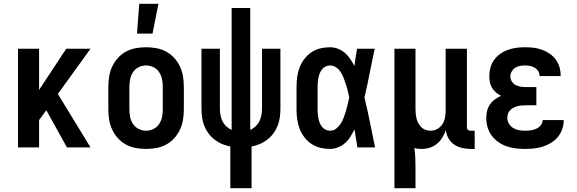

<svg xmlns="http://www.w3.org/2000/svg" viewBox="-20 -777 3040 1012"><path d="M75 0V-520H186V-303L329 -520H457L285 -282L457 0H333L224 -196L186 -144V0Z M750 8Q723 8 695.5 3Q668 -2 644 -15Q620 -28 601.5 -48.5Q583 -69 571.5 -93.5Q560 -118 555.5 -145.5Q551 -173 551 -200V-320Q551 -347 555.5 -374.5Q560 -402 571.5 -426.5Q583 -451 601.5 -471.5Q620 -492 644 -505Q668 -518 695.5 -523Q723 -528 750 -528Q777 -528 804.5 -523Q832 -518 856 -505Q880 -492 898.5 -471.5Q917 -451 928.5 -426.5Q940 -402 944.5 -374.5Q949 -347 949 -320V-200Q949 -173 944.5 -145.5Q940 -118 928.5 -93.5Q917 -69 898.5 -48.5Q880 -28 856 -15Q832 -2 804.5 3Q777 8 750 8ZM750 -88Q770 -88 788.5 -97Q807 -106 818.5 -123Q830 -140 834 -160Q838 -180 838 -200V-320Q838 -340 834 -360Q830 -380 818.5 -397Q807 -414 788.5 -423Q770 -432 750 -432Q730 -432 711.5 -423Q693 -414 681.5 -397Q670 -380 666 -360Q662 -340 662 -320V-200Q662 -180 666 -160Q670 -140 681.5 -123Q693 -106 711.5 -97Q730 -88 750 -88ZM702 -600 714 -757H815L784 -600Z M1194 215V-5Q1172 -9 1150.5 -18Q1129 -27 1110.5 -41.5Q1092 -56 1078.5 -74.5Q1065 -93 1056.5 -114.5Q1048 -136 1045 -159Q1042 -182 1042 -205V-520H1139V-205Q1139 -188 1142 -171Q1145 -154 1152.5 -138.5Q1160 -123 1173 -111Q1186 -99 1201 -92V-735H1299V-92Q1314 -99 1327 -111Q1340 -123 1347.5 -138.5Q1355 -154 1358 -171Q1361 -188 1361 -205V-520H1458V-205Q1458 -182 1455 -159Q1452 -136 1443.5 -114.5Q1435 -93 1421.5 -74.5Q1408 -56 1389.5 -41.5Q1371 -27 1349.5 -18Q1328 -9 1306 -5V215Z M1719 8Q1694 8 1668.5 2Q1643 -4 1621.5 -18.5Q1600 -33 1584 -54Q1568 -75 1559 -99Q1550 -123 1546.5 -148.5Q1543 -174 1543 -200V-320Q1543 -346 1546.5 -371.5Q1550 -397 1559 -421Q1568 -445 1584 -466Q1600 -487 1621.5 -501.5Q1643 -516 1668.5 -522Q1694 -528 1719 -528Q1741 -528 1761.5 -520Q1782 -512 1798 -498Q1814 -484 1826 -466Q1838 -448 1848 -429Q1851 -452 1854.5 -474.5Q1858 -497 1862 -520H1955Q1941 -456 1928.5 -391.5Q1916 -327 1901 -263Q1917 -198 1930 -132Q1943 -66 1957 0H1864Q1860 -24 1856 -48Q1852 -72 1849 -95Q1839 -76 1827.5 -57Q1816 -38 1799.5 -23.5Q1783 -9 1762 -0.5Q1741 8 1719 8ZM1719 -88Q1738 -88 1752.5 -99.5Q1767 -111 1776.5 -126.5Q1786 -142 1792.5 -159Q1799 -176 1804 -193.5Q1809 -211 1813 -228.5Q1817 -246 1821 -263Q1817 -281 1813 -298Q1809 -315 1803.5 -331.5Q1798 -348 1792 -364.5Q1786 -381 1776.5 -396Q1767 -411 1752 -421.5Q1737 -432 1719 -432Q1707 -432 1696 -426.5Q1685 -421 1677.5 -411.5Q1670 -402 1665.5 -391Q1661 -380 1658.5 -368Q1656 -356 1655 -344Q1654 -332 1654 -320V-200Q1654 -188 1655 -176Q1656 -164 1658.5 -152Q1661 -140 1665.5 -129Q1670 -118 1677.5 -108.5Q1685 -99 1696 -93.5Q1707 -88 1719 -88Z M2059 215V-520H2170V-200Q2170 -187 2171.5 -174Q2173 -161 2176.5 -148.5Q2180 -136 2186.5 -125Q2193 -114 2202.5 -105Q2212 -96 2224.5 -92Q2237 -88 2250 -88Q2269 -88 2285.5 -97.5Q2302 -107 2312 -122.5Q2322 -138 2325.5 -156.5Q2329 -175 2329 -194V-520H2441V-109Q2441 -104 2442 -100Q2443 -96 2446 -93Q2449 -90 2453 -89Q2457 -88 2462 -88H2482V8H2462Q2439 8 2416 3Q2393 -2 2374 -15Q2355 -28 2343.5 -48.5Q2332 -69 2330 -92Q2323 -71 2311.5 -52Q2300 -33 2283 -19Q2266 -5 2245 1.5Q2224 8 2202 8Q2193 8 2183.5 7Q2174 6 2164 3Q2168 29 2169 55Q2170 81 2170 107V215Z M2747 8Q2722 8 2697.5 5Q2673 2 2650 -6Q2627 -14 2606.5 -28.5Q2586 -43 2571.5 -62.5Q2557 -82 2550 -106Q2543 -130 2543 -155Q2543 -174 2547.5 -192.5Q2552 -211 2562.5 -226.5Q2573 -242 2588.5 -253Q2604 -264 2621 -272Q2607 -279 2594.5 -289.5Q2582 -300 2573.5 -314Q2565 -328 2562 -343.5Q2559 -359 2559 -376Q2559 -398 2565 -420.5Q2571 -443 2584.5 -461.5Q2598 -480 2617 -493.5Q2636 -507 2657.5 -514.5Q2679 -522 2701.5 -525Q2724 -528 2747 -528Q2769 -528 2791.5 -525.5Q2814 -523 2835 -515.5Q2856 -508 2875 -495.5Q2894 -483 2907.5 -465.5Q2921 -448 2928 -426Q2935 -404 2935 -382V-376H2824V-378Q2824 -391 2816.5 -402.5Q2809 -414 2797.5 -420.5Q2786 -427 2773 -429.5Q2760 -432 2747 -432Q2733 -432 2719.5 -429.5Q2706 -427 2695 -419.5Q2684 -412 2677 -400Q2670 -388 2670 -374Q2670 -360 2677.5 -348Q2685 -336 2697 -329.5Q2709 -323 2722.5 -320.5Q2736 -318 2750 -318H2807V-222H2750Q2739 -222 2728 -221Q2717 -220 2706.5 -217Q2696 -214 2686.5 -209Q2677 -204 2669 -196Q2661 -188 2657.5 -177.5Q2654 -167 2654 -156Q2654 -140 2662.5 -125.5Q2671 -111 2684.5 -102.5Q2698 -94 2714.5 -91Q2731 -88 2747 -88Q2762 -88 2777 -90Q2792 -92 2805.5 -98Q2819 -104 2829.5 -116Q2840 -128 2840 -143V-144H2951V-140Q2951 -117 2942.5 -94Q2934 -71 2919 -53.5Q2904 -36 2883.5 -23.5Q2863 -11 2840.5 -4Q2818 3 2794.5 5.5Q2771 8 2747 8Z"/></svg>

Font: Iosevka
Style: Bold
Weight: 700
Monospace: yes
Designer: Belleve Invis
Foundry: Belleve Invis
Version: Version 32.5.0; ttfautohint (v1.8.4)